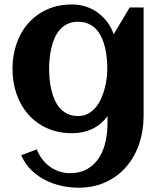

<svg xmlns="http://www.w3.org/2000/svg" viewBox="-20 -598 746 878"><path d="M636.7 -67.9Q636.7 -0.5 616.7 59.1Q596.7 118.7 558.6 163.3Q520.5 208 465.1 234.1Q409.7 260.3 338.9 260.3Q299.8 260.3 260 251.5Q220.2 242.7 184.8 224.4Q149.4 206.1 121.3 178Q93.3 149.9 77.1 111.8L148.4 85Q157.7 108.9 172.6 128.9Q187.5 148.9 207 163.3Q226.6 177.7 250 185.8Q273.4 193.8 299.3 193.8Q348.1 193.8 381.1 173.8Q414.1 153.8 434.1 121.6Q454.1 89.4 462.9 48.6Q471.7 7.8 471.7 -34.2V-67.4Q442.4 -27.3 401.1 -8.1Q359.9 11.2 310.5 11.2Q246.1 11.2 195.3 -11.7Q144.5 -34.7 109.4 -74.5Q74.2 -114.3 55.7 -168Q37.1 -221.7 37.1 -283.2Q37.1 -344.7 55.7 -398.4Q74.2 -452.1 109.4 -491.9Q144.5 -531.7 195.3 -554.7Q246.1 -577.6 310.5 -577.6Q343.3 -577.6 372.8 -567.9Q402.3 -558.1 427 -540.3Q451.7 -522.5 470.5 -497.3Q489.3 -472.2 500 -441.4L573.2 -564H636.7ZM470.7 -283.2Q470.7 -305.2 468.5 -329.6Q466.3 -354 460.9 -377.9Q455.6 -401.9 446 -423.6Q436.5 -445.3 421.6 -462.2Q406.7 -479 385.7 -488.8Q364.7 -498.5 336.9 -498.5Q309.1 -498.5 288.6 -488.5Q268.1 -478.5 253.4 -461.7Q238.8 -444.8 229.2 -422.9Q219.7 -400.9 214.4 -377Q209 -353 206.8 -328.9Q204.6 -304.7 204.6 -283.2Q204.6 -261.7 206.8 -237.3Q209 -212.9 214.4 -189Q219.7 -165 229.2 -143.1Q238.8 -121.1 253.4 -104.2Q268.1 -87.4 288.6 -77.4Q309.1 -67.4 336.9 -67.4Q362.3 -67.4 382.1 -77.9Q401.9 -88.4 416.7 -106Q431.6 -123.5 441.9 -146Q452.1 -168.5 458.5 -192.4Q464.8 -216.3 467.8 -240Q470.7 -263.7 470.7 -283.2Z"/></svg>

Font: Aclonica
Style: Regular
Weight: 400
Designer: Astigmatic (AOETI)
Foundry: Astigmatic (AOETI)
Version: Version 1.000